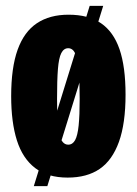

<svg xmlns="http://www.w3.org/2000/svg" viewBox="-20 -591 465 653"><path d="M95 42 285 -571H331L141 42ZM210 13Q142 13 99.5 -19.5Q57 -52 37.5 -113.5Q18 -175 18 -264Q18 -361 40 -422Q62 -483 105.5 -512Q149 -541 213 -541Q281 -541 323.5 -512Q366 -483 386.5 -423.5Q407 -364 407 -269Q407 -171 384.5 -108.5Q362 -46 319 -16.5Q276 13 210 13ZM212 -99Q227 -99 235.5 -114.5Q244 -130 247.5 -164.5Q251 -199 251 -255Q251 -318 247.5 -355.5Q244 -393 235.5 -410Q227 -427 212 -427Q197 -427 188.5 -410.5Q180 -394 177 -356Q174 -318 174 -254Q174 -170 182 -134.5Q190 -99 212 -99Z"/></svg>

Font: Bricolage Grotesque 72pt Condensed ExtraBold
Style: Regular
Weight: 800
Width: 3
Designer: Mathieu Triay
Foundry: Atelier Triay
Version: Version 1.001;gftools[0.9.33.dev8+g029e19f]